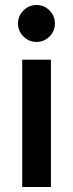

<svg xmlns="http://www.w3.org/2000/svg" viewBox="-20 -749 293 769"><path d="M69 0V-510H184V0ZM126 -581Q96 -581 74 -603Q52 -625 52 -655Q52 -685 74 -707Q96 -729 126 -729Q157 -729 178.5 -707Q200 -685 200 -655Q200 -625 178.5 -603Q157 -581 126 -581Z"/></svg>

Font: MuseoModerno Thin Medium
Style: Regular
Weight: 500
Version: Version 1.003